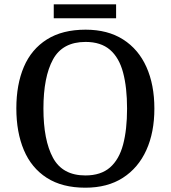

<svg xmlns="http://www.w3.org/2000/svg" viewBox="-20 -863 794 893"><path d="M377 10Q269 10 197.5 -36Q126 -82 91 -165Q56 -248 56 -359Q56 -470 91 -552Q126 -634 198 -679.5Q270 -725 378 -725Q481 -725 552.5 -679.5Q624 -634 661 -551.5Q698 -469 698 -358Q698 -247 660.5 -164.5Q623 -82 551.5 -36Q480 10 377 10ZM377 -47Q449 -47 491.5 -84Q534 -121 552.5 -190.5Q571 -260 571 -358Q571 -456 552.5 -525.5Q534 -595 491.5 -631.5Q449 -668 378 -668Q271 -668 226.5 -586.5Q182 -505 182 -358Q182 -211 226.5 -129Q271 -47 377 -47ZM230 -778V-843H520V-778Z"/></svg>

Font: Noto Serif Gujarati Medium
Style: Regular
Weight: 500
Version: Version 2.102